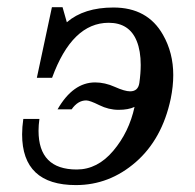

<svg xmlns="http://www.w3.org/2000/svg" viewBox="-20 -519 556 547"><path d="M196.3 8.3Q43 8.3 43 -136.2Q43 -156.7 46.4 -180.2H92.3Q89.8 -162.1 89.8 -146.5Q89.8 -36.1 198.7 -36.1Q257.8 -36.1 302.7 -89.4Q347.7 -142.6 363.3 -214.4Q345.7 -206.1 317.9 -206.1Q289.6 -206.1 262.7 -219.5Q235.8 -232.9 225.6 -232.9Q201.7 -232.9 184.1 -207.5H144Q188 -284.2 251 -284.2Q278.8 -284.2 307.1 -271.5Q335.4 -258.8 350.6 -258.8Q373.5 -258.8 377 -282.7Q380.9 -310.5 380.9 -334Q380.9 -374 369.6 -401.9Q348.6 -454.1 289.6 -454.1Q185.5 -454.1 128.4 -297.4H85L127.9 -498.5H158.2L170.4 -455.6Q219.2 -497.6 303.2 -497.6Q400.4 -497.6 444.3 -419.9Q473.6 -368.7 473.6 -305.2Q473.6 -272.9 466.3 -237.3Q441.9 -122.6 366.7 -57.1Q291.5 8.3 196.3 8.3Z"/></svg>

Font: Munson
Style: Italic
Weight: 400
Italic angle: -12°
Designer: Paul James MIller
Foundry: High-Logic / Made with FontCreator
Version: Version 2.10;May 5, 2019;FontCreator 11.5.0.2430 64-bit